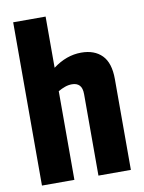

<svg xmlns="http://www.w3.org/2000/svg" viewBox="-84 -799 642 857"><g transform="rotate(-10 237.0 -370.0)"><path d="M36 0V-740H183V-508Q244 -554 311 -554Q371 -554 405 -519.5Q439 -485 439 -412V0H292V-369Q292 -397 280 -409.5Q268 -422 246 -422Q230 -422 214.5 -416.5Q199 -411 183 -402V0Z"/></g></svg>

Font: Georama SemiCondensed
Style: Bold
Weight: 700
Width: 4
Designer: Jean-Baptiste Levee
Foundry: Production Type
Version: Version 1.000